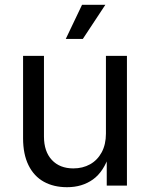

<svg xmlns="http://www.w3.org/2000/svg" viewBox="-20 -781 631 808"><path d="M77.1 -199.2V-545.9H165V-206.5Q165 -143.6 198.2 -107.9Q231.4 -72.3 288.6 -72.3Q328.1 -72.3 359.1 -89.6Q390.1 -106.9 408 -140.1Q425.8 -173.3 425.8 -218.8V-545.9H514.2V0H429.2V-132.3H440.9Q417 -58.6 371.3 -25.9Q325.7 6.8 262.2 6.8Q206.1 6.8 164.6 -16.1Q123 -39.1 100.1 -85.4Q77.1 -131.8 77.1 -199.2ZM325.2 -760.7H423.3L328.6 -617.2H256.8Z"/></svg>

Font: Inter RS Variable
Style: Regular
Weight: 400
Designer: Rasmus Andersson (customised by Maria Ramos and Noel Pretorius)
Foundry: rsms
Version: Version 3.001;Glyphs 3.2.3 (3260)